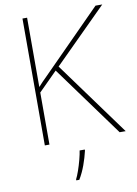

<svg xmlns="http://www.w3.org/2000/svg" viewBox="-100 -779 758 1064"><g transform="rotate(-10 279.0 -246.5)"><path d="M558 0H524L234 -398L129 -293V0H103V-714H129V-324Q140 -337 153 -350Q166 -363 179 -376L514 -714H552L254 -417ZM317 67Q308 106 293.5 146Q279 186 258 221H241V215Q249 200 259 171.5Q269 143 277 112.5Q285 82 288 61H317Z"/></g></svg>

Font: Noto Sans Cherokee Thin
Style: Regular
Weight: 100
Designer: Monotype Design Team
Foundry: Monotype Imaging Inc.
Version: Version 2.001; ttfautohint (v1.8.4.7-5d5b)